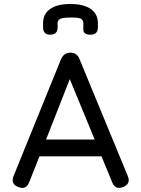

<svg xmlns="http://www.w3.org/2000/svg" viewBox="-20 -942 706 963"><path d="M471 -826V-805Q471 -768 434 -768Q398 -768 398 -793V-826Q398 -842 384.5 -848.5Q371 -855 333 -854Q296 -854 282.5 -847.5Q269 -841 269 -826V-805Q269 -768 232 -768Q196 -768 196 -805V-826Q196 -872 231.5 -897Q267 -922 333 -922Q399 -922 435 -897Q471 -872 471 -826ZM126 -27Q110 12 72 -4Q32 -19 48 -59L286 -645Q301 -678 333 -678H335Q368 -676 379 -645L621 -59Q637 -20 598 -4Q558 11 543 -27L489 -158H178ZM330 -545 211 -242H455Z"/></svg>

Font: Jura
Style: Bold
Weight: 700
Designer: Daniel Johnson, Alexei Vanyashin
Foundry: Daniel Johnson
Version: Version 5.103